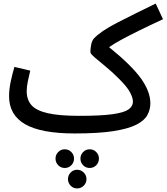

<svg xmlns="http://www.w3.org/2000/svg" viewBox="-20 -729 936 1079"><path d="M400 21Q211 21 121 -31Q31 -83 31 -188Q31 -228 40.5 -272Q50 -316 61 -353L150 -332Q144 -307 137 -274.5Q130 -242 130 -217Q130 -169 156.5 -138.5Q183 -108 247.5 -93Q312 -78 426 -78Q546 -78 611 -87Q676 -96 701.5 -113.5Q727 -131 727 -159Q727 -179 710.5 -210.5Q694 -242 644 -291Q609 -326 573 -355.5Q537 -385 512.5 -406Q488 -427 488 -436Q488 -459 493 -481Q498 -503 509 -514Q547 -554 636 -600Q725 -646 855 -709L896 -621Q816 -584 760.5 -556.5Q705 -529 665 -507.5Q625 -486 593 -464Q718 -363 771.5 -289Q825 -215 825 -148Q825 -113 808 -82Q791 -51 745.5 -28Q700 -5 616.5 8Q533 21 400 21ZM484 215Q462 215 447 199.5Q432 184 432 162Q432 141 447 125.5Q462 110 484 110Q506 110 521 125.5Q536 141 536 162Q536 184 521 199.5Q506 215 484 215ZM344 215Q322 215 307 199.5Q292 184 292 162Q292 141 307 125.5Q322 110 344 110Q366 110 381 125.5Q396 141 396 162Q396 184 381 199.5Q366 215 344 215ZM413 330Q392 330 377 314.5Q362 299 362 278Q362 256 377 240.5Q392 225 413 225Q435 225 450.5 240.5Q466 256 466 278Q466 299 450.5 314.5Q435 330 413 330Z"/></svg>

Font: Noto Sans Arabic Med
Style: Regular
Weight: 500
Designer: Monotype Design Team, Nadine Chahine, Nizar Qandah and Khaled Hosny
Foundry: Monotype Imaging Inc.
Version: Version 2.012; ttfautohint (v1.8.4.7-5d5b)